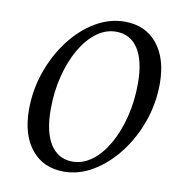

<svg xmlns="http://www.w3.org/2000/svg" viewBox="-76 -726 765 809"><g transform="rotate(10 306.0 -321.5)"><path d="M250 12Q161 12 110.5 -50.5Q60 -113 60 -220Q60 -305 87.5 -383Q115 -461 162 -522.5Q209 -584 269 -619.5Q329 -655 394 -655Q483 -655 533.5 -592.5Q584 -530 584 -423Q584 -339 556.5 -261Q529 -183 481.5 -121.5Q434 -60 374 -24Q314 12 250 12ZM278 -36Q322 -36 361 -65Q400 -94 429.5 -145.5Q459 -197 476 -264.5Q493 -332 493 -408Q493 -504 460 -555.5Q427 -607 365 -607Q321 -607 282 -578Q243 -549 213.5 -498Q184 -447 167 -380Q150 -313 150 -237Q150 -140 183.5 -88Q217 -36 278 -36Z"/></g></svg>

Font: Petrona
Style: Italic
Weight: 400
Italic angle: -9°
Designer: Ringo R. Seeber
Foundry: Ringo R. Seeber
Version: Version 2.001; ttfautohint (v1.8.3)